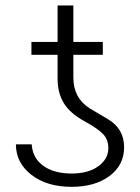

<svg xmlns="http://www.w3.org/2000/svg" viewBox="-20 -684 521 713"><path d="M361.8 -480.5H252.4V-396Q252.4 -320.3 313 -281.7L381.3 -241.2Q440.9 -205.6 440.9 -137.2Q440.9 -70.8 386.7 -30.5Q332.5 9.8 246.1 9.8Q153.8 9.8 96.4 -34.9Q39.1 -79.6 39.1 -147.9H97.7Q101.1 -96.7 140.9 -68.1Q180.7 -39.6 246.1 -39.6Q307.1 -39.6 344.7 -66.4Q382.3 -93.3 382.3 -134.3Q382.3 -164.6 363.8 -185.1Q345.2 -205.6 292.7 -234.4Q240.2 -263.2 217 -301Q193.8 -338.9 193.8 -393.1V-480.5H96.7V-528.3H193.8V-663.6H252.4V-528.3H361.8Z"/></svg>

Font: Roboto Light
Style: Regular
Weight: 300
Designer: Google
Version: Version 2.134; 2016; ttfautohint (v1.6)